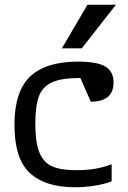

<svg xmlns="http://www.w3.org/2000/svg" viewBox="-20 -776 539 810"><path d="M459 -428Q459 -347 363 -347L319 -447Q240 -447 200 -429Q160 -411 144.5 -370.5Q129 -330 129 -253Q129 -174 146.5 -132Q164 -90 200.5 -74Q237 -58 300 -58Q343 -58 378 -63.5Q413 -69 451 -83V-11Q420 1 378.5 7.5Q337 14 296 14Q172 14 106.5 -45.5Q41 -105 41 -250Q41 -391 107.5 -453.5Q174 -516 308 -516Q391 -516 425 -495Q459 -474 459 -428ZM325 -572H241L349 -756H469Z"/></svg>

Font: Rhodium Libre
Style: Regular
Weight: 400
Designer: James Puckett
Foundry: Dunwich Type Founders
Version: Version 1.001; ttfautohint (v1.3)